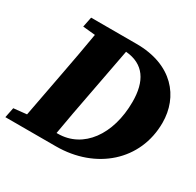

<svg xmlns="http://www.w3.org/2000/svg" viewBox="-152 -811 989 970"><g transform="rotate(30 342.0 -326.0)"><path d="M301 -311 354 -591C462 -582 509 -508 509 -388C509 -197 410 -60 262 -60H255C269 -143 285 -227 301 -311ZM103 -593 175 -586C161 -505 147 -423 131 -342L79 -67L3 -59L-9 0H286C518 0 693 -152 693 -372C693 -523 590 -652 380 -652H115Z"/></g></svg>

Font: Source Serif Pro Black
Style: Italic
Weight: 900
Italic angle: -12°
Designer: Frank Grießhammer
Foundry: Adobe Systems Incorporated
Version: Version 3.001;hotconv 1.0.111;makeotfexe 2.5.65597